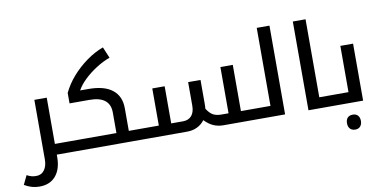

<svg xmlns="http://www.w3.org/2000/svg" viewBox="-132 -1101 3211 1619"><g transform="rotate(-10 1473.0 -291.5)"><path d="M278 0V21Q278 123 228.5 181.5Q179 240 89 240Q56 240 25 231.5Q-6 223 -40 203L-3 126Q22 139 39.5 143Q57 147 78 147Q122 147 147 112.5Q172 78 172 22V-488H278V-92H404Q409 -92 409 -88V-5Q409 0 404 0Z M394 0Q389 0 389 -5V-88Q389 -92 394 -92H805V-268Q805 -407 629 -407H459V-497Q476 -532 498 -565.5Q520 -599 548 -631Q605 -696 675.5 -746.5Q746 -797 818 -823L858 -728Q798 -706 739.5 -668.5Q681 -631 635 -586.5Q589 -542 566 -499H637Q772 -499 841.5 -444Q911 -389 911 -285V-92H1041Q1046 -92 1046 -88V-5Q1046 0 1041 0Z M1704 0Q1660 0 1621.5 -16.5Q1583 -33 1545 -72Q1521 -39 1482.5 -19.5Q1444 0 1392 0H1031Q1026 0 1026 -5V-88Q1026 -92 1031 -92H1168V-410H1274V-92H1375Q1423 -92 1449 -122.5Q1475 -153 1475 -208V-410H1581V-201Q1581 -191 1580.5 -182Q1580 -173 1579 -164Q1604 -124 1632 -108Q1660 -92 1703 -92H1765V-488H1871V-92H2004Q2009 -92 2009 -88V-5Q2009 0 2004 0Z M1994 0Q1989 0 1989 -5V-88Q1989 -92 1994 -92H2124V-760H2233V0Z M2672 -92Q2677 -92 2677 -88V-5Q2677 0 2672 0H2433V-760H2542V-92Z M2794 229Q2766 229 2750 212Q2734 195 2734 165Q2734 134 2749.5 117.5Q2765 101 2794 101Q2822 101 2837.5 118Q2853 135 2853 165Q2853 194 2837.5 211.5Q2822 229 2794 229Z M2662 0Q2657 0 2657 -5V-88Q2657 -92 2662 -92H2792V-488H2901V0Z"/></g></svg>

Font: Noto Kufi Arabic Medium
Style: Regular
Weight: 500
Designer: Monotype Design Team, David Williams, Khaled Hosny
Foundry: Google LLC
Version: Version 2.109; ttfautohint (v1.8.4.7-5d5b)